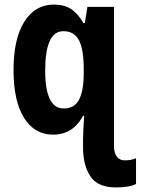

<svg xmlns="http://www.w3.org/2000/svg" viewBox="-20 -577 613 837"><path d="M215 -557Q260 -557 290 -537.5Q320 -518 343 -477H350L361 -547H477V61Q477 90 489.5 106Q502 122 523 122Q538 122 549 120Q560 118 573 113V225Q558 233 535.5 236.5Q513 240 489 240Q407 241 374.5 192.5Q342 144 342 65V28Q342 10 343.5 -15.5Q345 -41 347 -72H342Q298 10 211 10Q131 10 85 -63Q39 -136 39 -271Q39 -408 86 -482.5Q133 -557 215 -557ZM256 -441Q177 -441 177 -269Q177 -104 258 -104Q303 -104 323.5 -140.5Q344 -177 345 -252V-277Q345 -361 324.5 -401Q304 -441 256 -441Z"/></svg>

Font: Noto Sans Condensed
Style: Bold
Weight: 700
Width: 3
Designer: Monotype Design Team
Foundry: Monotype Imaging Inc.
Version: Version 2.013; ttfautohint (v1.8.4.7-5d5b)